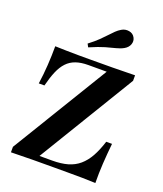

<svg xmlns="http://www.w3.org/2000/svg" viewBox="-141 -861 813 955"><g transform="rotate(20 265.5 -384.0)"><path d="M30.6 0V-29L341.1 -539.5H244.4Q205.6 -539.5 178.2 -529.8Q150.8 -520.2 131.5 -499.6Q112.1 -479 98.4 -446.8Q84.7 -414.5 73.4 -369.4H43.5Q50.8 -419.4 54 -469.8Q57.3 -520.2 57.3 -571Q84.7 -570.2 116.9 -569.4Q149.2 -568.5 181.5 -568.5Q213.7 -568.5 240.3 -568.5Q296.8 -568.5 360.9 -569Q425 -569.4 479.8 -571V-541.9L170.2 -31.5H237.1Q284.7 -31.5 319.4 -41.5Q354 -51.6 379.4 -73.4Q404.8 -95.2 423.8 -129Q442.7 -162.9 458.1 -211.3H488.7Q483.1 -156.5 479.8 -103.2Q476.6 -50 477.4 0Q445.2 -1.6 406.9 -2Q368.5 -2.4 330.6 -2.4Q292.7 -2.4 261.3 -2.4Q206.5 -2.4 145.6 -2Q84.7 -1.6 30.6 0ZM212.9 -621.8 204 -638.7Q234.7 -662.1 254 -681Q273.4 -700 286.7 -714.5Q300 -729 311.7 -740.3Q323.4 -751.6 337.1 -759.7Q355.6 -771 377 -767.3Q398.4 -763.7 408.1 -745.2Q416.9 -729 410.5 -710.5Q404 -691.9 383.9 -680.6Q366.9 -671 345.2 -665.7Q323.4 -660.5 292.3 -651.6Q261.3 -642.7 212.9 -621.8Z"/></g></svg>

Font: Playfair
Style: Bold
Weight: 700
Designer: Claus Eggers Sørensen
Foundry: Claus Eggers Sørensen
Version: Version 2.001;gftools[0.9.30]